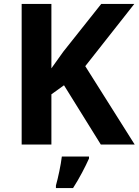

<svg xmlns="http://www.w3.org/2000/svg" viewBox="-20 -734 704 975"><path d="M664 0 413 -398 662 -714H494L301 -471C281 -443 261 -415 241 -387V-714H90V0H241V-255L305 -301L492 0ZM432 71V61H294C289 104 275 169 264 208V221H351C385 168 412 115 432 71Z"/></svg>

Font: Noto Kufi Arabic
Style: Bold
Weight: 700
Designer: Monotype Design Team, David Williams, Khaled Hosny
Foundry: Google LLC
Version: Version 2.109